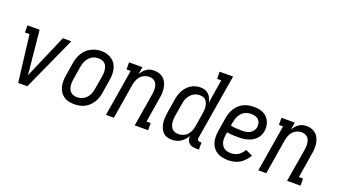

<svg xmlns="http://www.w3.org/2000/svg" viewBox="-62 -1251 3124 1776"><g transform="rotate(20 1500.0 -363.5)"><path d="M149 0 93 -460H48V-530H167L202 -177Q204 -157 206 -137Q208 -117 210 -97Q218 -117 226.5 -137Q235 -157 244 -177L396 -530H479L239 0Z M702 8Q674 8 646.5 1.5Q619 -5 597.5 -20Q576 -35 561.5 -58Q547 -81 541 -107.5Q535 -134 535.5 -162.5Q536 -191 541 -219L562 -349Q566 -374 574.5 -398.5Q583 -423 597 -445.5Q611 -468 630.5 -486.5Q650 -505 674 -517Q698 -529 723 -535Q748 -541 773 -541Q802 -541 828.5 -533Q855 -525 877 -510Q899 -495 913.5 -472Q928 -449 934 -422.5Q940 -396 939.5 -367.5Q939 -339 934 -311L913 -181Q909 -156 901 -131.5Q893 -107 879 -84.5Q865 -62 845 -43.5Q825 -25 801.5 -13Q778 -1 752.5 3.5Q727 8 702 8ZM704 -62Q720 -62 736.5 -66Q753 -70 768 -78.5Q783 -87 795 -100Q807 -113 815.5 -128.5Q824 -144 828.5 -160Q833 -176 836 -192L858 -322Q861 -339 861.5 -356.5Q862 -374 859.5 -390.5Q857 -407 850.5 -422.5Q844 -438 831.5 -448.5Q819 -459 803 -463.5Q787 -468 769 -468Q753 -468 736.5 -464Q720 -460 705.5 -451Q691 -442 679.5 -429Q668 -416 659.5 -401Q651 -386 646.5 -370Q642 -354 639 -338L617 -208Q615 -191 614 -173.5Q613 -156 615.5 -139.5Q618 -123 624.5 -108Q631 -93 643 -82.5Q655 -72 671 -67Q687 -62 704 -62Z M1013 0 1089 -460H1048V-530H1179L1167 -456Q1176 -474 1189.5 -489.5Q1203 -505 1220 -517Q1237 -529 1256.5 -533.5Q1276 -538 1295 -538Q1321 -538 1345.5 -529.5Q1370 -521 1388 -504Q1406 -487 1416 -464Q1426 -441 1430 -415.5Q1434 -390 1432.5 -363.5Q1431 -337 1426 -311L1387 -70H1428V0H1296L1350 -322Q1352 -339 1353.5 -356Q1355 -373 1353 -389Q1351 -405 1345.5 -420Q1340 -435 1329 -446Q1318 -457 1303 -462.5Q1288 -468 1271 -468Q1248 -468 1225.5 -459Q1203 -450 1186.5 -432Q1170 -414 1161 -392Q1152 -370 1148 -347L1091 0Z M1661 8Q1661 8 1661 8Q1661 8 1661 8Q1661 8 1661 8Q1661 8 1661 8Q1635 8 1611.5 -0.5Q1588 -9 1572 -27Q1556 -45 1547.5 -68.5Q1539 -92 1536 -116.5Q1533 -141 1535 -167.5Q1537 -194 1541 -219L1562 -349Q1566 -373 1573 -396Q1580 -419 1591.5 -440.5Q1603 -462 1620 -481Q1637 -500 1658 -513Q1679 -526 1703 -532Q1727 -538 1750 -538Q1773 -538 1794.5 -531Q1816 -524 1831.5 -508.5Q1847 -493 1855.5 -473Q1864 -453 1868 -431L1906 -665H1865V-735H1997L1890 -93Q1889 -87 1890 -81Q1891 -75 1894.5 -70.5Q1898 -66 1904 -64Q1910 -62 1916 -62H1931V8H1904Q1885 8 1866 3.5Q1847 -1 1833.5 -13Q1820 -25 1814 -43.5Q1808 -62 1810 -82Q1799 -62 1783 -44.5Q1767 -27 1747 -14.5Q1727 -2 1705 3Q1683 8 1661 8ZM1704 -62Q1726 -62 1749 -71Q1772 -80 1788.5 -98Q1805 -116 1814 -138Q1823 -160 1827 -183L1848 -313Q1851 -331 1852.5 -348.5Q1854 -366 1852 -382.5Q1850 -399 1845 -415Q1840 -431 1829.5 -443.5Q1819 -456 1803.5 -462Q1788 -468 1770 -468Q1754 -468 1737.5 -464Q1721 -460 1706 -451Q1691 -442 1679.5 -429Q1668 -416 1659.5 -401Q1651 -386 1646.5 -370Q1642 -354 1639 -338L1617 -208Q1615 -191 1614 -173.5Q1613 -156 1615.5 -140Q1618 -124 1624.5 -109Q1631 -94 1642.5 -83Q1654 -72 1670 -67Q1686 -62 1703 -62Z M2218 8Q2189 8 2160.5 2.5Q2132 -3 2108 -17.5Q2084 -32 2067.5 -54.5Q2051 -77 2043.5 -104Q2036 -131 2036 -160.5Q2036 -190 2041 -219L2062 -349Q2066 -374 2074.5 -399Q2083 -424 2097 -446.5Q2111 -469 2131 -487.5Q2151 -506 2175 -517.5Q2199 -529 2224.5 -533.5Q2250 -538 2275 -538Q2299 -538 2323.5 -534Q2348 -530 2369 -519.5Q2390 -509 2406 -492.5Q2422 -476 2431.5 -454.5Q2441 -433 2444 -408.5Q2447 -384 2443 -360Q2440 -338 2429 -316.5Q2418 -295 2401.5 -278.5Q2385 -262 2363.5 -251Q2342 -240 2320 -234Q2298 -228 2275.5 -226Q2253 -224 2231 -224Q2203 -224 2175.5 -225.5Q2148 -227 2122 -232L2117 -208Q2115 -190 2114 -171.5Q2113 -153 2117 -136.5Q2121 -120 2129.5 -105Q2138 -90 2152 -80Q2166 -70 2183 -66Q2200 -62 2218 -62Q2236 -62 2255 -66.5Q2274 -71 2290.5 -81.5Q2307 -92 2320 -107Q2333 -122 2342 -139L2411 -108Q2397 -82 2376 -59Q2355 -36 2329.5 -20.5Q2304 -5 2275 1.5Q2246 8 2218 8ZM2249 -293Q2249 -293 2249 -293Q2249 -293 2250 -293Q2268 -293 2287 -296.5Q2306 -300 2323 -309.5Q2340 -319 2352 -336Q2364 -353 2367 -371Q2370 -391 2365 -410.5Q2360 -430 2346.5 -443.5Q2333 -457 2313.5 -462.5Q2294 -468 2274 -468Q2258 -468 2241 -464.5Q2224 -461 2209 -452.5Q2194 -444 2181.5 -431Q2169 -418 2160.5 -402.5Q2152 -387 2147 -370.5Q2142 -354 2139 -338L2133 -302Q2161 -296 2190.5 -294.5Q2220 -293 2249 -293Z M2513 0 2589 -460H2548V-530H2679L2667 -456Q2676 -474 2689.5 -489.5Q2703 -505 2720 -517Q2737 -529 2756.5 -533.5Q2776 -538 2795 -538Q2821 -538 2845.5 -529.5Q2870 -521 2888 -504Q2906 -487 2916 -464Q2926 -441 2930 -415.5Q2934 -390 2932.5 -363.5Q2931 -337 2926 -311L2887 -70H2928V0H2796L2850 -322Q2852 -339 2853.5 -356Q2855 -373 2853 -389Q2851 -405 2845.5 -420Q2840 -435 2829 -446Q2818 -457 2803 -462.5Q2788 -468 2771 -468Q2748 -468 2725.5 -459Q2703 -450 2686.5 -432Q2670 -414 2661 -392Q2652 -370 2648 -347L2591 0Z"/></g></svg>

Font: Iosevka Slab
Style: Italic
Weight: 400
Italic angle: -9°
Monospace: yes
Designer: Belleve Invis
Foundry: Belleve Invis
Version: Version 11.1.0; ttfautohint (v1.8.3)